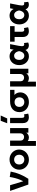

<svg xmlns="http://www.w3.org/2000/svg" viewBox="2128 -2932 1014 5310"><g transform="rotate(-90 2635.0 -277.0)"><path d="M186 0 10 -505H168L294.5 -82L259.5 -112.5Q291 -161.5 317.8 -226.5Q344.5 -291.5 364.2 -365.5Q384 -439.5 395.5 -514.5L545 -490Q522 -356.5 469.2 -231.8Q416.5 -107 345 0Z M876 15Q794.5 15 731.5 -21.5Q668.5 -58 632.8 -118.8Q597 -179.5 597 -252.5Q597 -306 617.5 -354.2Q638 -402.5 675.5 -439.8Q713 -477 764 -498.5Q815 -520 876 -520Q957.5 -520 1020.2 -483.5Q1083 -447 1118.8 -386.2Q1154.5 -325.5 1154.5 -252.5Q1154.5 -199.5 1134 -151Q1113.5 -102.5 1076.2 -65.2Q1039 -28 988 -6.5Q937 15 876 15ZM876 -111.5Q914.5 -111.5 945 -128.8Q975.5 -146 993 -177.8Q1010.5 -209.5 1010.5 -252.5Q1010.5 -296 993.2 -327.5Q976 -359 945.5 -376.2Q915 -393.5 876 -393.5Q837 -393.5 806.2 -376.2Q775.5 -359 758.2 -327.5Q741 -296 741 -252.5Q741 -209 758.5 -177.5Q776 -146 806.5 -128.8Q837 -111.5 876 -111.5Z M1255 210V-505H1401V-220Q1401 -172 1429 -145Q1457 -118 1501.5 -118Q1530 -118 1552.8 -131.2Q1575.5 -144.5 1588.8 -168.5Q1602 -192.5 1602 -224V-505H1748V0H1620.5V-55.5Q1594 -19 1559.8 -2Q1525.5 15 1487 15Q1460 15 1435.2 7.2Q1410.5 -0.5 1391 -17V210Z M2045 14Q1997.5 14 1961.2 -3.8Q1925 -21.5 1905 -58.5Q1885 -95.5 1885 -154V-505H2031V-181Q2031 -142 2043.2 -126.2Q2055.5 -110.5 2081 -110.5Q2091 -110.5 2102.5 -113.2Q2114 -116 2126.5 -120.5L2147.5 -3.5Q2120.5 5 2094.5 9.5Q2068.5 14 2045 14ZM1881.5 -585 1949.5 -764.5H2096L2014.5 -585Z M2466.5 15Q2387.5 15 2324.8 -18.5Q2262 -52 2225.5 -111Q2189 -170 2189 -247Q2189 -302 2208 -349Q2227 -396 2264.2 -431Q2301.5 -466 2357.5 -485.5Q2413.5 -505 2488 -505H2804V-384.5H2664Q2701.5 -353 2718.2 -310.5Q2735 -268 2735 -223Q2735 -172.5 2716 -129.2Q2697 -86 2661.8 -53.5Q2626.5 -21 2577 -3Q2527.5 15 2466.5 15ZM2467.5 -111.5Q2506 -111.5 2535.2 -127.8Q2564.5 -144 2581.2 -174.2Q2598 -204.5 2598 -246.5Q2598 -309 2561.2 -345.2Q2524.5 -381.5 2465.5 -381.5Q2427.5 -381.5 2397.8 -366Q2368 -350.5 2350.5 -320.8Q2333 -291 2333 -249.5Q2333 -187 2370.5 -149.2Q2408 -111.5 2467.5 -111.5Z M2896 210V-505H3042V-220Q3042 -172 3070 -145Q3098 -118 3142.5 -118Q3171 -118 3193.8 -131.2Q3216.5 -144.5 3229.8 -168.5Q3243 -192.5 3243 -224V-505H3389V0H3261.5V-55.5Q3235 -19 3200.8 -2Q3166.5 15 3128 15Q3101 15 3076.2 7.2Q3051.5 -0.5 3032 -17V210Z M3734 15Q3665.5 15 3610.2 -18.2Q3555 -51.5 3522.2 -111.8Q3489.5 -172 3489.5 -252.5Q3489.5 -313 3508.2 -362.2Q3527 -411.5 3560 -446.8Q3593 -482 3636.8 -501Q3680.5 -520 3732 -520Q3775 -520 3810.5 -506.2Q3846 -492.5 3872.8 -467Q3899.5 -441.5 3916.5 -406.5L3935 -505H4069.5L4022 -260Q4013 -212.5 4012.8 -181.5Q4012.5 -150.5 4021.8 -134.5Q4031 -118.5 4050.5 -115.2Q4070 -112 4100 -120L4114 -4Q4068 17.5 4024.5 14.2Q3981 11 3949.8 -13.2Q3918.5 -37.5 3908.5 -80Q3878.5 -33 3836 -9Q3793.5 15 3734 15ZM3749.5 -111.5Q3783.5 -111.5 3808.8 -129Q3834 -146.5 3850.8 -178.8Q3867.5 -211 3875.5 -256Q3872.5 -273 3866.5 -291.8Q3860.5 -310.5 3850.8 -328.8Q3841 -347 3826.8 -361.5Q3812.5 -376 3793.2 -384.8Q3774 -393.5 3748.5 -393.5Q3714 -393.5 3688.2 -376.5Q3662.5 -359.5 3648 -328Q3633.5 -296.5 3633.5 -253Q3633.5 -186 3666.8 -148.8Q3700 -111.5 3749.5 -111.5Z M4427.5 14Q4381 14 4344.5 -4Q4308 -22 4287 -59.8Q4266 -97.5 4266 -156V-380H4137V-505H4566.5V-380H4412V-188Q4412 -146 4425.8 -129.5Q4439.5 -113 4466 -113Q4477.5 -113 4489.2 -115.8Q4501 -118.5 4513.5 -123L4536 -6.5Q4508.5 3.5 4481 8.8Q4453.5 14 4427.5 14Z M4859.5 15Q4791 15 4735.8 -18.2Q4680.5 -51.5 4647.8 -111.8Q4615 -172 4615 -252.5Q4615 -313 4633.8 -362.2Q4652.5 -411.5 4685.5 -446.8Q4718.5 -482 4762.2 -501Q4806 -520 4857.5 -520Q4900.5 -520 4936 -506.2Q4971.5 -492.5 4998.2 -467Q5025 -441.5 5042 -406.5L5060.5 -505H5195L5147.5 -260Q5138.5 -212.5 5138.2 -181.5Q5138 -150.5 5147.2 -134.5Q5156.5 -118.5 5176 -115.2Q5195.5 -112 5225.5 -120L5239.5 -4Q5193.5 17.5 5150 14.2Q5106.5 11 5075.2 -13.2Q5044 -37.5 5034 -80Q5004 -33 4961.5 -9Q4919 15 4859.5 15ZM4875 -111.5Q4909 -111.5 4934.2 -129Q4959.5 -146.5 4976.2 -178.8Q4993 -211 5001 -256Q4998 -273 4992 -291.8Q4986 -310.5 4976.2 -328.8Q4966.5 -347 4952.2 -361.5Q4938 -376 4918.8 -384.8Q4899.5 -393.5 4874 -393.5Q4839.5 -393.5 4813.8 -376.5Q4788 -359.5 4773.5 -328Q4759 -296.5 4759 -253Q4759 -186 4792.2 -148.8Q4825.5 -111.5 4875 -111.5Z"/></g></svg>

Font: Geologica Roman SemiBold
Style: Regular
Weight: 600
Designer: Sindre Bremnes, Frode Helland
Foundry: Monokrom Skriftforlag AS
Version: Version 1.010;gftools[0.9.28]